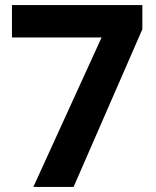

<svg xmlns="http://www.w3.org/2000/svg" viewBox="-20 -734 612 754"><path d="M111 0 379 -587H27V-714H539V-619L269 0Z"/></svg>

Font: Noto Sans Adlam Unjoined
Style: Bold
Weight: 700
Version: Version 3.001